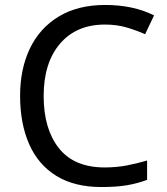

<svg xmlns="http://www.w3.org/2000/svg" viewBox="-20 -744 672 774"><path d="M403 -645Q288 -645 222 -568Q156 -491 156 -357Q156 -224 217.5 -146.5Q279 -69 402 -69Q449 -69 491 -77Q533 -85 573 -97V-19Q533 -4 490.5 3Q448 10 389 10Q280 10 207 -35Q134 -80 97.5 -163Q61 -246 61 -358Q61 -466 100.5 -548.5Q140 -631 217 -677.5Q294 -724 404 -724Q517 -724 601 -682L565 -606Q532 -621 491.5 -633Q451 -645 403 -645Z"/></svg>

Font: Noto Sans Avestan
Style: Regular
Weight: 400
Designer: Monotype Design Team
Foundry: Monotype Imaging Inc.
Version: Version 2.003; ttfautohint (v1.8.4.7-5d5b)